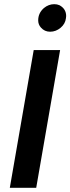

<svg xmlns="http://www.w3.org/2000/svg" viewBox="-20 -900 337 920"><path d="M153.5 0H27L141.5 -660H268ZM220 -748Q193.5 -748 176 -768Q163 -782.5 163 -802.5Q163 -837.5 190.5 -861.5Q213 -880 240 -880Q253.5 -880 265 -875Q297 -857.5 297 -823L296 -813Q293 -786 270.5 -767Q248 -748 220 -748Z"/></svg>

Font: Lucymar Sans SemiBold
Style: Italic
Weight: 600
Italic angle: -10°
Foundry: The League of Moveable Type (original font) / Main changes by Cristiano Sobral with portions from Mirco Monsees
Version: Version 2.00;August 30, 2020;FontCreator 13.0.0.2681 64-bit